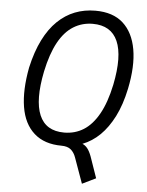

<svg xmlns="http://www.w3.org/2000/svg" viewBox="-60 -762 775 1010"><g transform="rotate(5 327.5 -257.5)"><path d="M411 199 363 65Q354 39 336.5 24Q319 9 286 9L349 -18Q376 -18 393 -11.5Q410 -5 422 10Q434 25 444 52L483 164ZM287 9Q196 9 141.5 -39.5Q87 -88 72.5 -176.5Q58 -265 81 -386Q100 -471 131 -533Q162 -595 203.5 -635Q245 -675 295 -694.5Q345 -714 403 -714Q496 -714 549.5 -665.5Q603 -617 618.5 -529Q634 -441 609 -320Q591 -234 559.5 -172Q528 -110 487 -70Q446 -30 395.5 -10.5Q345 9 287 9ZM294 -61Q351 -61 396.5 -89.5Q442 -118 476 -178.5Q510 -239 530 -334Q561 -487 526.5 -565.5Q492 -644 395 -644Q339 -644 293 -615.5Q247 -587 214 -527Q181 -467 161 -372Q130 -219 163.5 -140Q197 -61 294 -61Z"/></g></svg>

Font: Nunito Sans 10pt Condensed
Style: Italic
Weight: 400
Width: 3
Italic angle: -9°
Designer: Vernon Adams
Foundry: Vernon Adams
Version: Version 3.101;gftools[0.9.27]